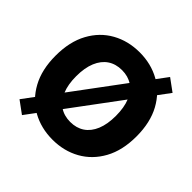

<svg xmlns="http://www.w3.org/2000/svg" viewBox="-198 -945 1163 1163"><g transform="rotate(45 383.5 -363.0)"><path d="M383.8 10.3Q285.6 10.3 207 -33.4Q128.4 -77.1 82.8 -160.6Q37.1 -244.1 37.1 -363.3Q37.1 -482.9 82.8 -566.7Q128.4 -650.4 207 -694.1Q285.6 -737.8 383.8 -737.8Q481.4 -737.8 559.8 -694.1Q638.2 -650.4 684.1 -566.7Q730 -482.9 730 -363.3Q730 -244.1 684.1 -160.6Q638.2 -77.1 559.8 -33.4Q481.4 10.3 383.8 10.3ZM383.8 -141.6Q436.5 -141.6 474.6 -167.2Q512.7 -192.9 533.2 -242.4Q553.7 -292 553.7 -363.3Q553.7 -435.1 533.2 -484.9Q512.7 -534.7 474.6 -560.3Q436.5 -585.9 383.8 -585.9Q331.1 -585.9 293 -560.3Q254.9 -534.7 234.1 -484.9Q213.4 -435.1 213.4 -363.3Q213.4 -292 234.1 -242.4Q254.9 -192.9 293 -167.2Q331.1 -141.6 383.8 -141.6ZM147.9 35.6 69.3 -22 619.1 -762.2 697.8 -704.6Z"/></g></svg>

Font: Inter 18pt ExtraBold
Style: Regular
Weight: 800
Designer: Rasmus Andersson
Foundry: rsms
Version: Version 4.001;git-66647c0bb